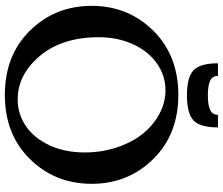

<svg xmlns="http://www.w3.org/2000/svg" viewBox="-85 -858 946 816"><g transform="rotate(90 388.0 -450.0)"><path d="M4.9 -366.7Q4.9 -522.9 112.3 -630.4Q217.3 -734.9 383.3 -734.9Q549.3 -734.9 653.8 -630.4Q761.2 -522.9 761.2 -366.7Q761.2 -209.5 653.8 -102.1Q549.8 2.4 383.3 2.4Q216.8 2.4 112.3 -102.1Q4.9 -209.5 4.9 -366.7ZM402.8 -52.2Q464.4 -52.2 515.4 -86.7Q566.4 -121.1 597.2 -186.8Q627.9 -252.4 627.9 -336.9Q627.9 -409.2 606.4 -473.6Q585 -538.1 549.1 -583Q513.2 -627.9 464.8 -654.1Q416.5 -680.2 363.8 -680.2Q301.3 -680.2 249.8 -644Q198.2 -607.9 168.2 -542.7Q138.2 -477.5 138.2 -396.5Q138.2 -236.3 223.1 -140.1Q300.8 -52.2 402.8 -52.2ZM467.8 -903.3H521.5Q521.5 -826.7 491.5 -799.1Q461.4 -771.5 385.3 -771.5Q309.1 -771.5 279.1 -799.1Q249 -826.7 249 -903.3H302.7Q302.7 -879.4 323.5 -869.9Q344.2 -860.4 385.3 -860.4Q426.3 -860.4 447 -869.9Q467.8 -879.4 467.8 -903.3Z"/></g></svg>

Font: Flanker
Style: Bold
Weight: 700
Designer: Flanker
Foundry: Flanker
Version: Version 2.021